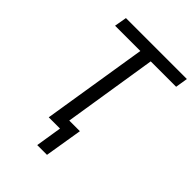

<svg xmlns="http://www.w3.org/2000/svg" viewBox="-246 -816 1085 1085"><g transform="rotate(45 296.0 -274.0)"><path d="M258 157 283 0H193L294 -631H92L105 -705H592L580 -631H377L288 -69H373L336 157Z"/></g></svg>

Font: Nunito Sans 7pt Condensed
Style: Italic
Weight: 400
Width: 3
Italic angle: -9°
Designer: Vernon Adams
Foundry: Vernon Adams
Version: Version 3.101;gftools[0.9.27]